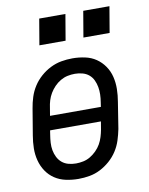

<svg xmlns="http://www.w3.org/2000/svg" viewBox="-83 -790 667 859"><g transform="rotate(-10 250.0 -360.5)"><path d="M204 8Q175 8 147 2Q119 -4 96.5 -19Q74 -34 59 -56.5Q44 -79 37 -106Q30 -133 30.5 -161.5Q31 -190 36 -219L56 -339Q60 -364 68 -389Q76 -414 90.5 -436.5Q105 -459 125.5 -477Q146 -495 170 -507Q194 -519 219.5 -523.5Q245 -528 270 -528Q299 -528 327 -522Q355 -516 377 -501Q399 -486 414.5 -463.5Q430 -441 436.5 -414Q443 -387 442.5 -358.5Q442 -330 437 -301L418 -181Q413 -156 405 -131Q397 -106 382.5 -83.5Q368 -61 347.5 -43Q327 -25 303.5 -13Q280 -1 254.5 3.5Q229 8 204 8ZM358 -292 361 -312Q364 -330 364.5 -347.5Q365 -365 362 -381.5Q359 -398 352 -413Q345 -428 332.5 -438.5Q320 -449 303 -453.5Q286 -458 269 -458Q252 -458 235.5 -454.5Q219 -451 203.5 -442Q188 -433 175.5 -420Q163 -407 154 -392Q145 -377 140 -360.5Q135 -344 133 -328L127 -292ZM205 -62Q221 -62 238 -65.5Q255 -69 270 -78Q285 -87 298 -100Q311 -113 319.5 -128Q328 -143 333 -159.5Q338 -176 341 -192L347 -228H116L113 -208Q110 -190 109 -172.5Q108 -155 111 -138.5Q114 -122 121.5 -107Q129 -92 141.5 -81.5Q154 -71 170.5 -66.5Q187 -62 205 -62ZM335 -611 355 -729H474L454 -611ZM135 -611 155 -729H274L254 -611Z"/></g></svg>

Font: Iosevka SS04 Oblique
Style: Regular
Weight: 400
Italic angle: -9°
Monospace: yes
Designer: Belleve Invis
Foundry: Belleve Invis
Version: Version 19.0.0; ttfautohint (v1.8.4)